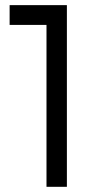

<svg xmlns="http://www.w3.org/2000/svg" viewBox="-20 -720 411 740"><path d="M17.1 -624V-700.2H237.8V0H159.2V-624Z"/></svg>

Font: Montserrat Light
Style: Regular
Weight: 300
Designer: Julieta Ulanovsky
Foundry: Julieta Ulanovsky
Version: Version 1.000;PS 002.000;hotconv 1.0.70;makeotf.lib2.5.58329